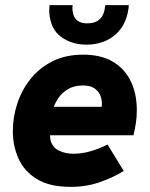

<svg xmlns="http://www.w3.org/2000/svg" viewBox="-20 -717 584 748"><path d="M255 11Q173 11 123.5 -19.5Q74 -50 52 -99.5Q30 -149 30 -206Q30 -261 47.5 -314Q65 -367 99.5 -410Q134 -453 185 -478.5Q236 -504 304 -504Q374 -504 420 -476.5Q466 -449 489.5 -400.5Q513 -352 513 -288Q513 -260 509.5 -238Q506 -216 500 -190H175Q175 -185 175.5 -180.5Q176 -176 177 -171Q184 -143 209 -130.5Q234 -118 267 -118Q299 -118 333.5 -128Q368 -138 399 -154L462 -51Q422 -26 369.5 -7.5Q317 11 255 11ZM371 -273Q374 -283 375.5 -293Q377 -303 377 -312Q377 -331 370 -347Q363 -363 347 -373.5Q331 -384 303 -384Q269 -384 245.5 -370Q222 -356 208.5 -336.5Q195 -317 190 -301H422ZM317 -543Q260 -543 218.5 -573Q177 -603 172 -667Q172 -669 172 -677.5Q172 -686 173 -697H263Q262 -691 262 -685Q262 -679 263 -674Q266 -649 280.5 -637.5Q295 -626 320 -626Q352 -626 369.5 -643Q387 -660 390 -697H482Q476 -623 430.5 -583Q385 -543 317 -543Z"/></svg>

Font: Hanken Grotesk Black
Style: Italic
Weight: 900
Italic angle: -8°
Designer: Alfredo Marco Pradil
Foundry: Hanken Design Co.
Version: Version 3.013